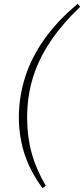

<svg xmlns="http://www.w3.org/2000/svg" viewBox="-20 -769 437 998"><path d="M201 209Q159 152 131.5 92.5Q104 33 91 -30.5Q78 -94 78 -159Q78 -264 110 -366Q142 -468 210 -564.5Q278 -661 384 -749L397 -734Q303 -644 241.5 -552.5Q180 -461 150.5 -363.5Q121 -266 121 -158Q121 -60 144 24.5Q167 109 218 197Z"/></svg>

Font: Source Serif 4 36pt Light
Style: Italic
Weight: 300
Italic angle: -12°
Designer: Frank Grießhammer
Foundry: Adobe Systems Incorporated
Version: Version 4.004;hotconv 1.0.116;makeotfexe 2.5.65601